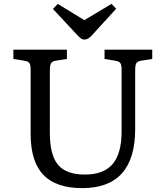

<svg xmlns="http://www.w3.org/2000/svg" viewBox="-20 -956 850 990"><path d="M404 14Q269 14 203.5 -54.5Q138 -123 138 -265V-596Q138 -621 131.5 -630.5Q125 -640 105 -643L49 -652V-700H325V-652L267 -643Q249 -640 243 -629.5Q237 -619 237 -592V-272Q237 -157 279 -106.5Q321 -56 418 -56Q515 -56 561 -110.5Q607 -165 607 -279V-596Q607 -621 600.5 -630.5Q594 -640 574 -643L519 -652V-700H765V-652L708 -643Q689 -640 683 -630Q677 -620 677 -592V-291Q677 14 404 14ZM415 -752Q405 -752 396.5 -758.5Q388 -765 374 -780L253 -910L278 -936L415 -852L555 -936L579 -911L454 -774Q445 -764 435.5 -758Q426 -752 415 -752Z"/></svg>

Font: Text Regular
Style: Regular
Weight: 400
Designer: Latin by Veronika Burian and Jose Scaglione. Greek by Irene Vlachou. Cyrillic by Vera Evstafieva.
Foundry: TypeTogether
Version: Version 3.002